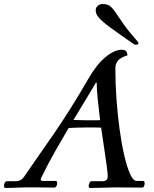

<svg xmlns="http://www.w3.org/2000/svg" viewBox="-100 -935 768 957"><path d="M437 -57Q437 -71 432 -107.5Q427 -144 419.5 -194.5Q412 -245 404 -299Q368 -300 321 -299.5Q274 -299 242 -297Q211 -244 175.5 -182Q140 -120 105 -48Q101 -41 104 -37Q107 -33 111 -33H178Q183 -33 184 -29Q185 -25 185 -21Q185 -14 181 -7Q177 0 169 0Q153 0 129 -0.5Q105 -1 80.5 -1Q56 -1 39 -1Q10 -1 -17.5 0.5Q-45 2 -72 2Q-80 2 -80 -8Q-80 -17 -76 -24.5Q-72 -32 -65 -32H-18Q5 -32 20 -54Q62 -116 98.5 -167.5Q135 -219 171.5 -272.5Q208 -326 249.5 -391.5Q291 -457 342 -545Q381 -613 425.5 -650Q470 -687 507 -687Q523 -687 529 -679.5Q535 -672 535 -659Q502 -649 488.5 -633.5Q475 -618 475 -593Q475 -520 480.5 -442Q486 -364 496 -291Q506 -218 519.5 -160Q533 -102 548.5 -67.5Q564 -33 581 -33H613Q621 -33 621 -21Q621 -14 618 -7Q615 0 608 0Q569 0 537 -0.5Q505 -1 478 -1Q452 -1 416 0.5Q380 2 350 2Q342 2 342 -7Q342 -15 346 -23.5Q350 -32 357 -32H412Q437 -32 437 -57ZM378 -523Q362 -495 333 -447.5Q304 -400 266 -337Q296 -336 332 -335.5Q368 -335 399 -336Q392 -391 387 -441Q382 -491 382 -523ZM567 -715Q492 -767 451 -797Q410 -827 393.5 -846Q377 -865 377 -883Q377 -897 387 -906Q397 -915 412 -915Q435 -915 448.5 -904.5Q462 -894 476.5 -872Q491 -850 516 -814.5Q541 -779 586 -728Q590 -724 590 -721Q590 -712 577 -712Q572 -712 567 -715Z"/></svg>

Font: Sedan
Style: Italic
Weight: 400
Italic angle: -13.8°
Designer: Sebastian Salazar
Foundry: Sebastian Salazar
Version: Version 1.100; ttfautohint (v1.8.4.7-5d5b)